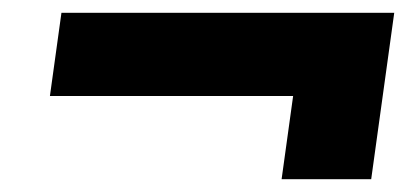

<svg xmlns="http://www.w3.org/2000/svg" viewBox="-20 -350 636 300"><path d="M596 -330 560 -70H420L438 -200H58L76 -330Z"/></svg>

Font: Fivo Sans Modern Heavy
Style: Regular
Weight: 900
Designer: Alexander Slobzheninov
Foundry: Alexander Slobzheninov
Version: 1.0